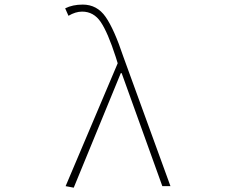

<svg xmlns="http://www.w3.org/2000/svg" viewBox="-20 -827 1040 853"><path d="M307.6 6.8 271.5 0 502.9 -545.9 494.1 -574.2Q459 -682.6 427.7 -729Q396.5 -775.4 344.7 -775.4Q315.4 -775.4 284.2 -756.8L269.5 -790Q302.7 -806.6 347.7 -806.6Q411.1 -806.6 449.2 -752Q487.3 -697.3 528.3 -574.2L737.3 0H701.2L520.5 -502H516.6Z"/></svg>

Font: GenEi Gothic M ExtraLight
Style: Regular
Weight: 200
Designer: o_tamon (Modified); [Source Han Sans]
Ryoko NISHIZUKA  (kana & ideographs); Paul D. Hunt (Latin, Greek & Cyrillic); Wenl
Version: Version 1.1a;Original Version 1.004